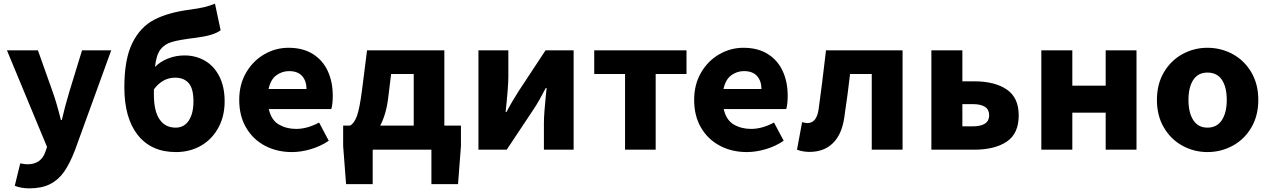

<svg xmlns="http://www.w3.org/2000/svg" viewBox="-20 -821 6954 1053"><path d="M61 198 91 75Q116 80 130 80Q206 80 229 11L238 -15L18 -545H188L269 -317Q290 -259 314 -163H319Q338 -244 360 -317L430 -545H590L391 3Q363 76 331.5 121Q300 166 254 189Q208 212 142 212Q96 212 61 198Z M662 -342Q662 -497 706 -585.5Q750 -674 827 -713.5Q904 -753 1021 -768Q1072 -775 1101 -782Q1130 -789 1159 -801L1190 -655Q1152 -626 1055 -614Q964 -603 923 -591Q882 -579 859.5 -549Q837 -519 830 -454Q860 -484 902.5 -500.5Q945 -517 992 -517Q1053 -517 1103 -488.5Q1153 -460 1182.5 -403Q1212 -346 1212 -265Q1212 -183 1177 -119.5Q1142 -56 1081.5 -21.5Q1021 13 945 13Q810 13 736 -80Q662 -173 662 -342ZM943 -121Q990 -121 1015.5 -160Q1041 -199 1041 -265Q1041 -335 1015 -365Q989 -395 940 -395Q872 -395 824 -331V-302Q824 -212 855 -166.5Q886 -121 943 -121Z M1292 -273Q1292 -358 1330 -423Q1368 -488 1430 -523.5Q1492 -559 1562 -559Q1641 -559 1695.5 -525Q1750 -491 1777.5 -431.5Q1805 -372 1805 -296Q1805 -249 1797 -223H1454Q1468 -162 1509.5 -138Q1551 -114 1604 -114Q1665 -114 1730 -149L1783 -49Q1739 -19 1685 -3Q1631 13 1581 13Q1499 13 1433.5 -21.5Q1368 -56 1330 -120.5Q1292 -185 1292 -273ZM1661 -333Q1661 -377 1637 -404Q1613 -431 1565 -431Q1527 -431 1495.5 -408Q1464 -385 1453 -333Z M1966 -331 1993 -545H2417V-132H2508V-20L2492 189H2346V0H2024V189H1878L1862 -20V-132H1899Q1921 -142 1936.5 -182Q1952 -222 1966 -331ZM2249 -132V-415H2125L2110 -292Q2099 -195 2065 -132Z M2604 -545H2768V-401Q2768 -346 2753 -207H2758Q2770 -231 2790 -265Q2810 -299 2825 -322L2972 -545H3126V0H2963V-145Q2963 -173 2966 -212Q2969 -251 2973 -291L2978 -338H2973Q2936 -266 2908 -224L2759 0H2604Z M3408 -415H3239V-545H3745V-415H3576V0H3408Z M3787 -273Q3787 -358 3825 -423Q3863 -488 3925 -523.5Q3987 -559 4057 -559Q4136 -559 4190.5 -525Q4245 -491 4272.5 -431.5Q4300 -372 4300 -296Q4300 -249 4292 -223H3949Q3963 -162 4004.5 -138Q4046 -114 4099 -114Q4160 -114 4225 -149L4278 -49Q4234 -19 4180 -3Q4126 13 4076 13Q3994 13 3928.5 -21.5Q3863 -56 3825 -120.5Q3787 -185 3787 -273ZM4156 -333Q4156 -377 4132 -404Q4108 -431 4060 -431Q4022 -431 3990.5 -408Q3959 -385 3948 -333Z M4351 0 4379 -151Q4399 -146 4408 -146Q4460 -146 4470 -225Q4489 -362 4504 -494L4510 -545H4930V0H4761V-415H4642Q4629 -301 4614 -203L4610 -174Q4596 -82 4547 -35Q4498 12 4420 12Q4383 12 4351 0Z M5088 -545H5258V-375H5323Q5435 -375 5501 -330.5Q5567 -286 5567 -188Q5567 -88 5501 -44Q5435 0 5323 0H5088ZM5405 -189Q5405 -250 5314 -250H5258V-128H5314Q5405 -128 5405 -189Z M5691 -545H5861V-351H6044V-545H6213V0H6044V-203H5861V0H5691Z M6325 -273Q6325 -360 6363.5 -425Q6402 -490 6465.5 -524.5Q6529 -559 6602 -559Q6676 -559 6740 -524.5Q6804 -490 6842.5 -425Q6881 -360 6881 -273Q6881 -186 6842.5 -121Q6804 -56 6740 -21.5Q6676 13 6602 13Q6529 13 6465.5 -21.5Q6402 -56 6363.5 -121Q6325 -186 6325 -273ZM6708 -273Q6708 -343 6681.5 -383Q6655 -423 6602 -423Q6551 -423 6524.5 -383Q6498 -343 6498 -273Q6498 -203 6524.5 -162Q6551 -121 6602 -121Q6654 -121 6681 -162Q6708 -203 6708 -273Z"/></svg>

Font: Nebula Sans Bold
Style: Regular
Weight: 700
Designer: Paul D. Hunt for Adobe (as Source Sans)
Foundry: Nebula Entertainment & Broadcasting LLC
Version: Version 1.010